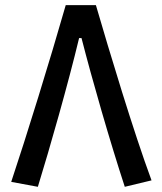

<svg xmlns="http://www.w3.org/2000/svg" viewBox="-20 -718 626 743"><path d="M351.1 -698.2H234.4C173.8 -486.3 82.5 -190.9 23.4 -14.2L126.5 4.9C172.4 -143.6 244.6 -397 286.1 -570.8H295.4C336.4 -410.2 405.8 -169.4 462.9 4.9L566.4 -20C497.1 -207 402.8 -520.5 351.1 -698.2Z"/></svg>

Font: CaskaydiaCove Nerd Font
Style: Regular
Weight: 400
Designer: Aaron Bell
Foundry: Saja Typeworks
Version: Version 2111.1;Nerd Fonts 2.3.3